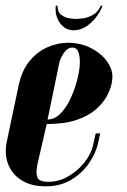

<svg xmlns="http://www.w3.org/2000/svg" viewBox="-27 -652 450 678"><path d="M-3 -152 39 -351Q50 -403 77 -436Q104 -469 140 -485Q176 -501 213 -501Q258 -501 295.5 -481.5Q333 -462 353.5 -431.5Q374 -401 369 -368Q366 -343 352.5 -316.5Q339 -290 312.5 -266.5Q286 -243 243.5 -228.5Q201 -214 138 -214L105 -71Q99 -43 104.5 -26.5Q110 -10 144 -10Q180 -10 213.5 -29Q247 -48 271 -78Q295 -108 302 -141L311 -181H327L319 -145Q312 -113 288.5 -77.5Q265 -42 226 -18Q187 6 134 6Q83 6 49 -15.5Q15 -37 1.5 -73Q-12 -109 -3 -152ZM141 -230Q166 -230 187 -251.5Q208 -273 223 -306Q238 -339 246.5 -373.5Q255 -408 255 -433Q255 -456 249 -470Q243 -484 229 -484Q211 -484 198.5 -465Q186 -446 183 -433ZM329 -632Q319 -609 300.5 -599Q282 -589 264.5 -587Q247 -585 242 -585Q236 -585 220 -587Q204 -589 190 -599Q176 -609 176 -632H170Q166 -597 184.5 -571Q203 -545 233 -545Q265 -545 293.5 -571Q322 -597 335 -632Z"/></svg>

Font: Emberly Black
Style: Italic
Weight: 900
Italic angle: -12°
Designer: Rajesh Rajput
Foundry: Rajesh Rajput
Version: Version 1.000